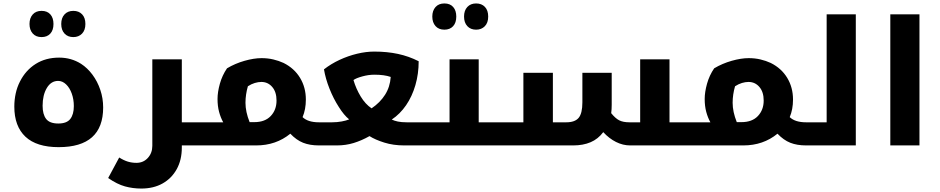

<svg xmlns="http://www.w3.org/2000/svg" viewBox="-20 -843 5450 1113"><path d="M221 -628Q188 -628 169.5 -649Q151 -670 151 -704Q151 -738 169.5 -759Q188 -780 221 -780Q254 -780 272 -759.5Q290 -739 290 -704Q290 -668 271.5 -648Q253 -628 221 -628ZM405 -628Q373 -628 354 -648.5Q335 -669 335 -704Q335 -739 354 -759.5Q373 -780 405 -780Q437 -780 456 -760Q475 -740 475 -704Q475 -668 455.5 -648Q436 -628 405 -628Z M320 10Q192 10 127.5 -50.5Q63 -111 63 -225Q63 -264 71 -301Q79 -338 96 -371Q129 -436 187 -472.5Q245 -509 323 -509Q393 -509 450 -473Q487 -449 516 -410Q545 -371 561.5 -322Q578 -273 578 -220Q578 10 320 10ZM318 -127Q367 -127 387.5 -153.5Q408 -180 408 -228Q408 -267 396 -300.5Q384 -334 363 -354Q342 -374 317 -374Q276 -374 251.5 -333Q227 -292 227 -230Q227 -180 247.5 -153.5Q268 -127 318 -127Z M1034 0V13Q1034 84 1004.5 137.5Q975 191 922.5 220.5Q870 250 799 250Q750 250 704.5 237.5Q659 225 607 189L671 70Q698 87 721.5 94Q745 101 771 101Q811 101 837 72.5Q863 44 863 2V-499H1034V-134H1166Q1171 -134 1171 -130V-5Q1171 0 1166 0Z M1274 -134Q1259 -161 1250 -194.5Q1241 -228 1241 -269Q1241 -309 1254.5 -357.5Q1268 -406 1296 -447Q1343 -475 1397.5 -490.5Q1452 -506 1496 -506Q1532 -506 1564 -498.5Q1596 -491 1624 -478Q1686 -447 1719.5 -391.5Q1753 -336 1753 -266Q1753 -209 1734 -164Q1765 -134 1829 -134H1835Q1840 -134 1840 -130V-5Q1840 0 1835 0H1829Q1776 0 1737 -15.5Q1698 -31 1663 -68Q1580 0 1465 0H1156Q1151 0 1151 -5V-130Q1152 -134 1156 -134ZM1403 -247Q1403 -195 1427 -135H1454Q1516 -135 1549.5 -170.5Q1583 -206 1583 -260Q1583 -310 1558 -339Q1533 -368 1495 -368Q1477 -368 1457 -362Q1437 -356 1417 -343Q1410 -319 1406.5 -295Q1403 -271 1403 -247Z M2323 0Q2260 0 2207.5 -16.5Q2155 -33 2122 -54Q2076 -28 2030 -14Q1984 0 1933 0H1825Q1820 0 1820 -5V-130Q1820 -134 1825 -134H1905Q1934 -134 1961 -139Q1988 -144 2004 -151Q1989 -163 1974 -181Q1959 -199 1944 -223Q1913 -271 1890 -329Q1867 -387 1858 -441Q1899 -473 1948.5 -496Q1998 -519 2050 -531.5Q2102 -544 2149 -544Q2224 -544 2287 -530.5Q2350 -517 2407 -488Q2407 -415 2388 -349.5Q2369 -284 2334 -233Q2299 -182 2251 -150Q2265 -143 2286 -138.5Q2307 -134 2338 -134H2443Q2448 -134 2448 -130V-5Q2448 0 2443 0ZM2134 -215Q2183 -248 2212 -293.5Q2241 -339 2245 -397Q2208 -410 2150 -410Q2116 -410 2080 -400Q2044 -390 2029 -379Q2044 -328 2071 -283.5Q2098 -239 2134 -215Z M2556 -671Q2523 -671 2504.5 -692Q2486 -713 2486 -747Q2486 -781 2504.5 -802Q2523 -823 2556 -823Q2589 -823 2607 -802.5Q2625 -782 2625 -747Q2625 -711 2606.5 -691Q2588 -671 2556 -671ZM2740 -671Q2708 -671 2689 -691.5Q2670 -712 2670 -747Q2670 -782 2689 -802.5Q2708 -823 2740 -823Q2772 -823 2791 -803Q2810 -783 2810 -747Q2810 -711 2790.5 -691Q2771 -671 2740 -671Z M2433 0Q2428 0 2428 -5V-130Q2428 -134 2433 -134H2586V-499H2755V-134H2905Q2910 -134 2910 -130V-5Q2910 0 2905 0Z M3633 0Q3591 0 3551 -20Q3511 -40 3477 -77Q3447 -37 3403.5 -18.5Q3360 0 3303 0H2895Q2890 0 2890 -5V-130Q2890 -134 2895 -134H3014V-421H3185V-134H3262Q3313 -134 3334.5 -160Q3356 -186 3356 -250V-421H3526V-236Q3526 -208 3523 -187Q3547 -157 3569.5 -145.5Q3592 -134 3629 -134H3691V-499H3861V-134H3990Q3995 -134 3995 -130V-5Q3995 0 3990 0Z M4098 -134Q4083 -161 4074 -194.5Q4065 -228 4065 -269Q4065 -309 4078.5 -357.5Q4092 -406 4120 -447Q4167 -475 4221.5 -490.5Q4276 -506 4320 -506Q4356 -506 4388 -498.5Q4420 -491 4448 -478Q4510 -447 4543.5 -391.5Q4577 -336 4577 -266Q4577 -209 4558 -164Q4589 -134 4653 -134H4659Q4664 -134 4664 -130V-5Q4664 0 4659 0H4653Q4600 0 4561 -15.5Q4522 -31 4487 -68Q4404 0 4289 0H3980Q3975 0 3975 -5V-130Q3976 -134 3980 -134ZM4227 -247Q4227 -195 4251 -135H4278Q4340 -135 4373.5 -170.5Q4407 -206 4407 -260Q4407 -310 4382 -339Q4357 -368 4319 -368Q4301 -368 4281 -362Q4261 -356 4241 -343Q4234 -319 4230.5 -295Q4227 -271 4227 -247Z M4649 0Q4644 0 4644 -5V-130Q4644 -134 4649 -134H4772V-760H4941V0Z M5141 -760H5310V0H5141Z"/></svg>

Font: Noto Kufi Arabic ExtraBold
Style: Regular
Weight: 800
Designer: Monotype Design Team, David Williams, Khaled Hosny
Foundry: Google LLC
Version: Version 2.109; ttfautohint (v1.8.4.7-5d5b)